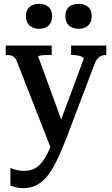

<svg xmlns="http://www.w3.org/2000/svg" viewBox="-20 -747 581 999"><path d="M319 -69 293 -11 246 28 68 -427Q63 -441 55.5 -448.5Q48 -456 37.5 -458.5Q27 -461 11 -461H10V-510H249V-461H247Q232 -461 216 -460.5Q200 -460 189.5 -458Q179 -456 179 -452ZM322 -19Q294 52 269 101Q244 150 218 178.5Q192 207 163.5 219.5Q135 232 101 232Q78 232 62 227.5Q46 223 34 218V127Q39 129 49 132.5Q59 136 73.5 139Q88 142 103 142Q128 142 148.5 135Q169 128 188.5 108.5Q208 89 227 51.5Q246 14 267 -46L280 -76L416 -442Q415 -448 406 -452Q397 -456 383 -458.5Q369 -461 353 -461H350V-510H533V-461H532Q520 -461 509.5 -457.5Q499 -454 490 -445Q481 -436 474 -419ZM251 -663Q251 -631 232.5 -614Q214 -597 183 -597Q153 -597 134 -614Q115 -631 115 -663Q115 -695 134 -711Q153 -727 183 -727Q214 -727 232.5 -711Q251 -695 251 -663ZM457 -663Q457 -631 438.5 -614Q420 -597 389 -597Q358 -597 339 -614Q320 -631 320 -663Q320 -695 339 -711Q358 -727 389 -727Q420 -727 438.5 -711Q457 -695 457 -663Z"/></svg>

Font: Roboto Serif 28pt Condensed Medium
Style: Regular
Weight: 500
Width: 3
Designer: Greg Gazdowicz
Foundry: Commercial Type
Version: Version 1.008